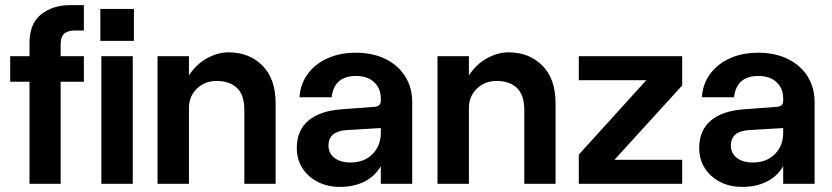

<svg xmlns="http://www.w3.org/2000/svg" viewBox="-20 -720 3260 752"><path d="M20 -400V-500H95.5V-551.5Q95.5 -627.5 141.2 -663.8Q187 -700 256 -700H308.5V-600.5H272.5Q247 -600.5 232.2 -588.8Q217.5 -577 217.5 -544.5V-500H308.5V-400H217.5V0H95.5V-400Z M373 -685H504.5V-560H373ZM377 -500H500V0H377Z M937 -289Q937 -348.5 907.8 -375.8Q878.5 -403 829 -403Q782.5 -403 751.2 -373Q720 -343 720 -296V0H597V-500H720V-424.5Q748 -468 790.2 -491.5Q832.5 -515 875.5 -515Q956 -515 1007.8 -463.2Q1059.5 -411.5 1059.5 -315V0H937Z M1594.5 -320V0H1471.5V-69Q1447.5 -28.5 1406.2 -8.2Q1365 12 1311 12Q1262 12 1224 -7.8Q1186 -27.5 1164.2 -61.8Q1142.5 -96 1142.5 -140.5Q1142.5 -209 1187.8 -247.5Q1233 -286 1318.5 -292L1445 -301.5Q1471.5 -303 1471.5 -325V-334.5Q1471.5 -373.5 1445.5 -398Q1419.5 -422.5 1374.5 -422.5Q1288.5 -422.5 1279 -339H1153Q1156.5 -391 1185.2 -430.2Q1214 -469.5 1262.5 -491.5Q1311 -513.5 1373.5 -513.5Q1439.5 -513.5 1489.2 -489.2Q1539 -465 1566.8 -421.2Q1594.5 -377.5 1594.5 -320ZM1266.5 -150Q1266.5 -119.5 1290 -101.5Q1313.5 -83.5 1353 -83.5Q1405.5 -83.5 1438.5 -116Q1471.5 -148.5 1471.5 -200.5V-218.5L1338 -210.5Q1266.5 -206 1266.5 -150Z M2033.5 -289Q2033.5 -348.5 2004.2 -375.8Q1975 -403 1925.5 -403Q1879 -403 1847.8 -373Q1816.5 -343 1816.5 -296V0H1693.5V-500H1816.5V-424.5Q1844.5 -468 1886.8 -491.5Q1929 -515 1972 -515Q2052.5 -515 2104.2 -463.2Q2156 -411.5 2156 -315V0H2033.5Z M2247 -500H2652V-385.5L2386.5 -94H2652V0H2247V-114.5L2511.5 -406H2247Z M3170.5 -320V0H3047.5V-69Q3023.5 -28.5 2982.2 -8.2Q2941 12 2887 12Q2838 12 2800 -7.8Q2762 -27.5 2740.2 -61.8Q2718.5 -96 2718.5 -140.5Q2718.5 -209 2763.8 -247.5Q2809 -286 2894.5 -292L3021 -301.5Q3047.5 -303 3047.5 -325V-334.5Q3047.5 -373.5 3021.5 -398Q2995.5 -422.5 2950.5 -422.5Q2864.5 -422.5 2855 -339H2729Q2732.5 -391 2761.2 -430.2Q2790 -469.5 2838.5 -491.5Q2887 -513.5 2949.5 -513.5Q3015.5 -513.5 3065.2 -489.2Q3115 -465 3142.8 -421.2Q3170.5 -377.5 3170.5 -320ZM2842.5 -150Q2842.5 -119.5 2866 -101.5Q2889.5 -83.5 2929 -83.5Q2981.5 -83.5 3014.5 -116Q3047.5 -148.5 3047.5 -200.5V-218.5L2914 -210.5Q2842.5 -206 2842.5 -150Z"/></svg>

Font: Overused Grotesk SemiBold
Style: Regular
Weight: 610
Version: Version 0.004